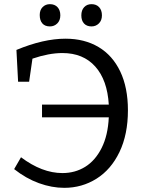

<svg xmlns="http://www.w3.org/2000/svg" viewBox="-20 -894 695 923"><path d="M595 -364Q595 -248 554.5 -163.5Q514 -79 444 -35Q374 9 289 9Q229 9 167 -13.5Q105 -36 48 -81L81 -138Q182 -62 280 -62Q341 -62 389.5 -92Q438 -122 468.5 -182.5Q499 -243 503 -330H182V-391H503Q496 -509 438 -574Q380 -639 280 -639Q215 -639 136 -612L120 -501H67L59 -654Q189 -708 295 -708Q386 -708 453.5 -668Q521 -628 558 -550.5Q595 -473 595 -364ZM171 -822Q171 -846 185 -860Q199 -874 220 -874Q243 -874 256.5 -859.5Q270 -845 270 -820Q270 -796 255.5 -781.5Q241 -767 220 -767Q196 -767 183.5 -781.5Q171 -796 171 -822ZM371 -820Q371 -845 384.5 -859.5Q398 -874 420 -874Q443 -874 456.5 -859.5Q470 -845 470 -820Q470 -796 455.5 -781.5Q441 -767 420 -767Q397 -767 384 -781Q371 -795 371 -820Z"/></svg>

Font: Bitter Pro
Style: Regular
Weight: 400
Designer: Sol Matas, and Bitter project Authors
Foundry: Sol Matas
Version: Version 1.010